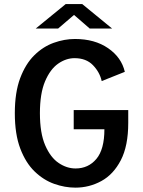

<svg xmlns="http://www.w3.org/2000/svg" viewBox="-20 -894 690 926"><path d="M343.5 11Q293 11 241.5 -7.2Q190 -25.5 147 -67Q104 -108.5 77.8 -177.5Q51.5 -246.5 51.5 -348Q51.5 -448 77.2 -516.8Q103 -585.5 145.2 -627.2Q187.5 -669 239 -687.5Q290.5 -706 341.5 -706Q437 -706 501.5 -661.5Q566 -617 582 -547.5L470.5 -503Q461 -546 428.2 -579.8Q395.5 -613.5 339.5 -613.5Q298.5 -613.5 260.2 -586.8Q222 -560 197.2 -501.5Q172.5 -443 172.5 -348Q172.5 -252 198 -193.2Q223.5 -134.5 262.8 -108Q302 -81.5 344.5 -81.5Q406 -81.5 444.8 -127.5Q483.5 -173.5 483.5 -270.5H335.5V-363H598.5V-301.5Q598.5 -190.5 562.8 -121.5Q527 -52.5 468.8 -20.8Q410.5 11 343.5 11ZM152.5 -756.5 297 -874.5H376.5L520.5 -756.5H412.5L337 -822L260.5 -756.5Z"/></svg>

Font: Trispace Medium
Style: Regular
Weight: 500
Designer: Tyler Finck
Foundry: Etcetera Type Company
Version: Version 1.210; ttfautohint (v1.8.3)